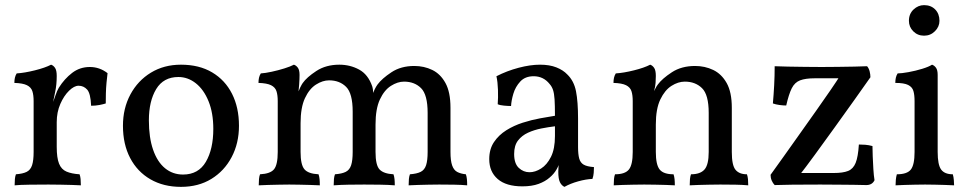

<svg xmlns="http://www.w3.org/2000/svg" viewBox="-20 -719 3773 748"><path d="M201 -147Q201 -104 210 -81.5Q219 -59 239 -50.5Q259 -42 290 -40Q293 -32 294 -21.5Q295 -11 295 3Q280 2 259.5 1.5Q239 1 216 0.5Q193 0 169 0Q134 0 95.5 0.5Q57 1 37 3Q37 -11 38 -21.5Q39 -32 42 -40Q69 -42 84 -49.5Q99 -57 105 -75.5Q111 -94 111 -127V-227H201ZM201 -293V-214H111V-325L201 -423Q201 -389 195 -361.5Q189 -334 184 -307ZM179 -301Q190 -329 196 -347Q202 -365 209 -377Q231 -412 261 -435Q291 -458 330 -458Q368 -458 399 -434Q397 -418 395 -397Q393 -376 392.5 -355Q392 -334 392 -316Q383 -313 367.5 -310Q352 -307 335 -307Q333 -355 319.5 -370Q306 -385 286 -385Q269 -385 249 -365.5Q229 -346 215 -314Q201 -282 201 -243ZM111 -214V-325Q111 -349 106 -364Q101 -379 85 -387Q69 -395 36 -396Q36 -407 38 -416Q40 -425 45 -433Q76 -435 116 -445Q156 -455 179 -467Q188 -464 194.5 -454.5Q201 -445 201 -423Z M685 9Q617 9 566 -20.5Q515 -50 487 -103.5Q459 -157 459 -229Q459 -297 488 -351Q517 -405 568 -436Q619 -467 685 -467Q756 -467 806.5 -437Q857 -407 884 -353.5Q911 -300 911 -229Q911 -161 882.5 -107Q854 -53 803.5 -22Q753 9 685 9ZM693 -39Q753 -39 782 -88.5Q811 -138 811 -217Q811 -279 792.5 -324.5Q774 -370 743 -394.5Q712 -419 675 -419Q617 -419 588.5 -372Q560 -325 560 -250Q560 -183 576.5 -135.5Q593 -88 623 -63.5Q653 -39 693 -39Z M988 3Q988 -11 989 -21.5Q990 -32 993 -40Q1033 -42 1047.5 -59.5Q1062 -77 1062 -127V-325Q1062 -349 1057 -364Q1052 -379 1036 -387Q1020 -395 987 -396Q987 -407 989 -416Q991 -425 996 -433Q1013 -434 1038.5 -439.5Q1064 -445 1088 -452.5Q1112 -460 1125 -467Q1134 -464 1140.5 -455Q1147 -446 1147 -427Q1147 -411 1145.5 -390Q1144 -369 1139 -328L1129 -327Q1143 -365 1149.5 -378Q1156 -391 1159 -395Q1175 -418 1212.5 -442.5Q1250 -467 1302 -467Q1344 -467 1379 -448Q1414 -429 1430 -383Q1434 -371 1434 -350H1431Q1440 -375 1451 -390Q1468 -413 1505 -437.5Q1542 -462 1594 -462Q1632 -462 1664 -446.5Q1696 -431 1715.5 -395.5Q1735 -360 1735 -299V-127Q1735 -93 1741.5 -74.5Q1748 -56 1761.5 -49Q1775 -42 1795 -40Q1798 -31 1799 -21Q1800 -11 1800 3Q1778 1 1749.5 0.5Q1721 0 1691 0Q1671 0 1650 0.5Q1629 1 1609 1.5Q1589 2 1572 3Q1572 -11 1573 -21.5Q1574 -32 1577 -40Q1604 -42 1619 -49.5Q1634 -57 1640 -75.5Q1646 -94 1646 -127V-279Q1646 -350 1620.5 -375.5Q1595 -401 1554 -401Q1529 -401 1503 -384.5Q1477 -368 1460 -331.5Q1443 -295 1443 -234V-127Q1443 -75 1459 -58.5Q1475 -42 1513 -40Q1516 -31 1517 -21Q1518 -11 1518 3Q1493 1 1460.5 0.5Q1428 0 1399 0Q1370 0 1338.5 0.5Q1307 1 1280 3Q1280 -11 1281 -21.5Q1282 -32 1285 -40Q1312 -42 1327 -49.5Q1342 -57 1348 -75.5Q1354 -94 1354 -127V-284Q1354 -355 1328.5 -380.5Q1303 -406 1262 -406Q1237 -406 1211 -389.5Q1185 -373 1168 -336.5Q1151 -300 1151 -239V-127Q1151 -77 1166 -59.5Q1181 -42 1221 -40Q1224 -31 1225 -21Q1226 -11 1226 3Q1209 2 1188 1.5Q1167 1 1146 0.5Q1125 0 1107 0Q1090 0 1068 0.5Q1046 1 1025 1.5Q1004 2 988 3Z M2179 9Q2168 4 2161.5 -9Q2155 -22 2155 -50Q2155 -59 2156 -71.5Q2157 -84 2160 -94H2162Q2159 -78 2148.5 -59.5Q2138 -41 2121 -27Q2104 -12 2078 -2.5Q2052 7 2015 7Q1952 7 1919 -21.5Q1886 -50 1886 -99Q1886 -138 1904.5 -165.5Q1923 -193 1952.5 -211.5Q1982 -230 2016.5 -241Q2051 -252 2084 -258Q2117 -264 2142 -268Q2142 -309 2140.5 -332Q2139 -355 2134.5 -368.5Q2130 -382 2121 -392Q2109 -407 2093.5 -414.5Q2078 -422 2059 -422Q2026 -422 2007 -401.5Q1988 -381 1980 -354Q1972 -327 1971 -306Q1960 -306 1943.5 -307.5Q1927 -309 1919 -313Q1921 -338 1920 -369Q1919 -400 1914 -422Q1955 -443 2000.5 -455Q2046 -467 2084 -467Q2121 -467 2147.5 -456.5Q2174 -446 2190 -429Q2216 -404 2224 -363.5Q2232 -323 2232 -256V-146Q2232 -118 2236.5 -101.5Q2241 -85 2254 -77.5Q2267 -70 2294 -68Q2294 -58 2293 -45.5Q2292 -33 2288 -22Q2263 -21 2232.5 -12.5Q2202 -4 2179 9ZM2043 -48Q2065 -48 2088 -62.5Q2111 -77 2126.5 -108Q2142 -139 2142 -189V-227Q2117 -224 2089 -218.5Q2061 -213 2037 -202Q2013 -191 1998 -171.5Q1983 -152 1983 -119Q1983 -82 2001 -65Q2019 -48 2043 -48Z M2445 -214V-325Q2445 -349 2440 -364Q2435 -379 2419 -387Q2403 -395 2370 -396Q2370 -407 2372 -416Q2374 -425 2379 -433Q2410 -435 2450 -445Q2490 -455 2513 -467Q2522 -464 2528.5 -454.5Q2535 -445 2535 -423ZM2831 -127Q2831 -75 2845.5 -57.5Q2860 -40 2890 -40Q2893 -31 2894 -21Q2895 -11 2895 3Q2873 1 2845 0.5Q2817 0 2786 0Q2766 0 2744 0.5Q2722 1 2702.5 1.5Q2683 2 2667 3Q2667 -11 2668 -21.5Q2669 -32 2672 -40Q2708 -40 2724.5 -58.5Q2741 -77 2741 -127V-279Q2741 -350 2715 -375.5Q2689 -401 2648 -401Q2622 -401 2596 -384.5Q2570 -368 2552.5 -331.5Q2535 -295 2535 -234V-127Q2535 -77 2550 -58.5Q2565 -40 2604 -40Q2607 -31 2608 -21Q2609 -11 2609 3Q2595 2 2575 1.5Q2555 1 2533 0.5Q2511 0 2490 0Q2470 0 2448 0.5Q2426 1 2406 1.5Q2386 2 2371 3Q2371 -11 2372 -21.5Q2373 -32 2376 -40Q2415 -40 2430 -58.5Q2445 -77 2445 -127V-325L2535 -423Q2535 -411 2534 -396Q2533 -381 2528 -364Q2531 -369 2534 -375.5Q2537 -382 2543 -390Q2560 -413 2597.5 -437.5Q2635 -462 2688 -462Q2726 -462 2758.5 -446.5Q2791 -431 2811 -395.5Q2831 -360 2831 -299Z M2998 2Q2991 -5 2986.5 -15.5Q2982 -26 2982 -38Q3003 -67 3032.5 -108.5Q3062 -150 3095 -196.5Q3128 -243 3159.5 -287.5Q3191 -332 3216 -368.5Q3241 -405 3254 -426L3274 -414H3154Q3118 -414 3097 -406Q3076 -398 3064.5 -375Q3053 -352 3043 -308Q3031 -308 3016.5 -310Q3002 -312 2991 -316Q2994 -349 2996 -386Q2998 -423 2998 -461Q3019 -460 3050 -459.5Q3081 -459 3116 -458.5Q3151 -458 3181 -458Q3211 -458 3244.5 -458.5Q3278 -459 3308.5 -459.5Q3339 -460 3358 -461Q3365 -453 3368 -441Q3371 -429 3371 -418Q3345 -381 3308 -329Q3271 -277 3231 -221.5Q3191 -166 3154.5 -116Q3118 -66 3092 -33L3084 -45H3228Q3264 -45 3284 -53Q3304 -61 3313.5 -84.5Q3323 -108 3326 -156Q3338 -156 3351 -155Q3364 -154 3379 -150Q3379 -134 3380 -109.5Q3381 -85 3382.5 -60Q3384 -35 3387 -17Q3378 2 3355 2Q3330 1 3305.5 1Q3281 1 3250.5 0.5Q3220 0 3176 0Q3110 0 3067.5 0.5Q3025 1 2998 2Z M3469 3Q3469 -7 3470 -18.5Q3471 -30 3474 -40Q3514 -40 3528.5 -58.5Q3543 -77 3543 -127V-325Q3543 -349 3538.5 -364.5Q3534 -380 3518 -388Q3502 -396 3468 -396Q3468 -407 3470 -416Q3472 -425 3477 -433Q3492 -433 3519.5 -438Q3547 -443 3573 -451Q3599 -459 3611 -467Q3620 -464 3626.5 -455Q3633 -446 3633 -427V-127Q3633 -77 3646.5 -58.5Q3660 -40 3692 -40Q3695 -30 3696 -17Q3697 -4 3697 3Q3680 2 3661 1.5Q3642 1 3622.5 0.5Q3603 0 3584 0Q3565 0 3544.5 0.5Q3524 1 3505 1.5Q3486 2 3469 3ZM3580 -580Q3555 -580 3538 -597Q3521 -614 3521 -638Q3521 -665 3539 -682Q3557 -699 3580 -699Q3607 -699 3623.5 -682Q3640 -665 3640 -638Q3640 -615 3622.5 -597.5Q3605 -580 3580 -580Z"/></svg>

Font: Vollkorn
Style: Regular
Weight: 400
Designer: Friedrich Althausen
Foundry: Friedrich Althausen
Version: Version 5.001